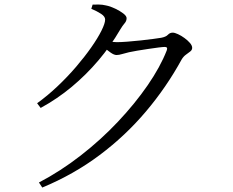

<svg xmlns="http://www.w3.org/2000/svg" viewBox="-20 -791 1040 857"><path d="M145.7 -330.2Q192.3 -363.7 237 -406.1Q281.7 -448.4 320 -493.2Q358.2 -537.9 387.4 -579.6Q416.6 -621.3 432.9 -654.1Q449.3 -686.9 449.3 -703.8Q449.3 -717.2 431.5 -729Q413.8 -740.8 387.6 -751.6L393.4 -770.5Q406.8 -770.8 421.6 -770.7Q436.4 -770.7 453.3 -766.7Q473 -762.8 494.2 -752.5Q515.5 -742.3 530.3 -730.9Q545.1 -719.5 545.1 -710Q545.1 -697 536.2 -687.1Q527.4 -677.3 515.9 -658Q474.1 -586 419.6 -521.8Q365.2 -457.6 300.7 -403.8Q236.3 -350 161.5 -309.2ZM153.8 23.6Q250.3 -26.9 340.3 -96.9Q430.3 -166.9 506.2 -247.4Q582.1 -327.9 638.8 -410Q695.5 -492.1 724.3 -566Q730 -581.5 716.1 -581.5Q708.1 -581.5 687.6 -579Q667.1 -576.5 641.3 -572.5Q615.5 -568.5 592.5 -564.8Q569.4 -561.1 555.6 -557.8Q539.6 -554.2 525.3 -549.8Q510.9 -545.4 500.2 -545.4Q488.8 -545.4 472.7 -557Q456.7 -568.5 438.6 -582.8L453.9 -607.4Q469.3 -605.4 480.5 -604.1Q491.7 -602.8 501.1 -602.8Q519 -602.8 548.3 -605Q577.6 -607.3 608.6 -610.6Q639.5 -613.9 664.5 -617.3Q689.5 -620.7 699.5 -622.4Q720.7 -626.4 729.5 -635.9Q738.3 -645.3 751 -645.3Q759.8 -645.3 774.5 -638.5Q789.3 -631.7 803.6 -621.2Q818 -610.7 827.9 -599.2Q837.8 -587.7 837.8 -577.6Q837.8 -567.9 829.1 -561.2Q820.3 -554.4 809.5 -546.6Q798.7 -538.7 791 -525.9Q722.9 -401.6 631.5 -293.5Q540.2 -185.4 424.9 -99Q309.7 -12.5 168.7 46.1Z"/></svg>

Font: Noto Serif SC
Style: Regular
Weight: 200
Designer: Ryoko NISHIZUKA 西塚涼子 (kana & ideographs); Frank Grießhammer (Latin, Greek & Cyrillic); Wenlong ZHANG 张文龙 (bopomofo); San
Foundry: Adobe
Version: Version 2.001;hotconv 1.1.0;makeotfexe 2.6.0